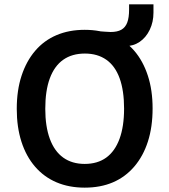

<svg xmlns="http://www.w3.org/2000/svg" viewBox="-20 -852 778 882"><path d="M369 10Q297 10 239.5 -14.5Q182 -39 141 -86.5Q100 -134 78.5 -201Q57 -268 57 -352Q57 -437 79 -504Q101 -571 141.5 -618.5Q182 -666 239.5 -690.5Q297 -715 369 -715Q442 -715 499.5 -690Q557 -665 597 -618.5Q637 -572 659 -505Q681 -438 681 -354Q681 -269 659.5 -202Q638 -135 597 -87Q556 -39 499 -14.5Q442 10 369 10ZM369 -99Q428 -99 468 -128Q508 -157 529 -214Q550 -271 550 -353Q550 -436 529.5 -492.5Q509 -549 468.5 -577.5Q428 -606 370 -606Q311 -606 270.5 -577.5Q230 -549 209 -492.5Q188 -436 188 -352Q188 -271 209 -214Q230 -157 270.5 -128Q311 -99 369 -99ZM465 -640 428 -709Q445 -708 461 -706.5Q477 -705 488 -705Q519 -705 537.5 -715.5Q556 -726 564.5 -748.5Q573 -771 573 -808V-832H685V-794Q685 -751 668 -715.5Q651 -680 622 -660Q593 -640 555 -640Z"/></svg>

Font: Nunito Sans 10pt SemiCondensed
Style: Bold
Weight: 700
Width: 4
Designer: Vernon Adams
Foundry: Vernon Adams
Version: Version 3.101;gftools[0.9.27]